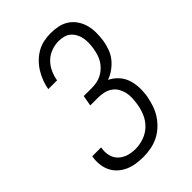

<svg xmlns="http://www.w3.org/2000/svg" viewBox="-221 -838 941 941"><g transform="rotate(-45 250.0 -367.5)"><path d="M204 8Q179 8 154.5 4.5Q130 1 108 -8.5Q86 -18 68 -34Q50 -50 39.5 -71Q29 -92 26 -117Q23 -142 27 -167L28 -172H89V-169Q84 -143 90 -118.5Q96 -94 113.5 -77.5Q131 -61 154.5 -54Q178 -47 204 -47Q233 -47 262.5 -57.5Q292 -68 314 -89.5Q336 -111 348 -139.5Q360 -168 364 -196Q367 -216 368 -236Q369 -256 364.5 -274.5Q360 -293 350.5 -309Q341 -325 325.5 -335.5Q310 -346 291 -350.5Q272 -355 252 -355H197L207 -410H262Q279 -410 296 -413Q313 -416 329 -424Q345 -432 359 -445Q373 -458 382.5 -473.5Q392 -489 397 -506Q402 -523 405 -540Q408 -558 408.5 -575.5Q409 -593 406 -610Q403 -627 395 -642Q387 -657 374.5 -668Q362 -679 345 -683.5Q328 -688 310 -688Q285 -688 259 -678.5Q233 -669 214 -650Q195 -631 184 -606.5Q173 -582 169 -557H108Q112 -581 121 -604.5Q130 -628 143 -649.5Q156 -671 174.5 -689.5Q193 -708 215 -720.5Q237 -733 261.5 -738Q286 -743 310 -743Q337 -743 362.5 -737.5Q388 -732 408.5 -718Q429 -704 443 -683Q457 -662 463.5 -637.5Q470 -613 470 -586Q470 -559 466 -532Q462 -509 453.5 -485Q445 -461 429 -441Q413 -421 391.5 -405.5Q370 -390 347 -382Q372 -370 391 -349.5Q410 -329 419 -302.5Q428 -276 429 -246.5Q430 -217 425 -187Q420 -161 411.5 -135.5Q403 -110 388 -87Q373 -64 352.5 -45Q332 -26 307.5 -14Q283 -2 256.5 3Q230 8 204 8Z"/></g></svg>

Font: Iosevka Curly Light
Style: Italic
Weight: 300
Italic angle: -9°
Monospace: yes
Designer: Belleve Invis
Foundry: Belleve Invis
Version: Version 22.1.2; ttfautohint (v1.8.4)